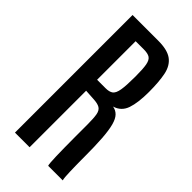

<svg xmlns="http://www.w3.org/2000/svg" viewBox="-264 -926 992 992"><g transform="rotate(45 232.0 -429.5)"><path d="M69.3 0V-859.4H256.8Q324.7 -859.4 357.7 -834.7Q390.6 -810.1 400.6 -761Q410.6 -711.9 410.6 -638.2Q410.6 -559.6 394.8 -513.4Q378.9 -467.3 332.5 -453.6Q355.5 -449.7 370.8 -433.8Q386.2 -418 395 -385.3Q403.8 -352.5 407.7 -298.1Q411.6 -243.7 411.6 -161.6Q411.6 -154.3 411.6 -137.2Q411.6 -120.1 412.1 -99.1Q412.6 -78.1 413.1 -57.4Q413.6 -36.6 415 -21.2Q416.5 -5.9 418.5 0H312Q310.1 -3.9 308.6 -20.8Q307.1 -37.6 306.4 -64.5Q305.7 -91.3 305.2 -127.2Q304.7 -163.1 304.7 -205.1Q304.7 -247.1 304.7 -293.5Q304.7 -340.3 300.3 -364.7Q295.9 -389.2 280.5 -398.7Q265.1 -408.2 232.4 -409.7L176.3 -413.1V0ZM176.3 -493.2H238.3Q265.6 -493.2 279.8 -503.9Q293.9 -514.6 299.3 -546.9Q304.7 -579.1 304.7 -642.6V-648.4Q304.7 -701.2 299.6 -728.5Q294.4 -755.9 280 -765.4Q265.6 -774.9 235.8 -774.9H176.3Z"/></g></svg>

Font: Antonio Medium
Style: Regular
Weight: 500
Designer: Vernon Adams
Foundry: Vernon Adams
Version: Version 1.002